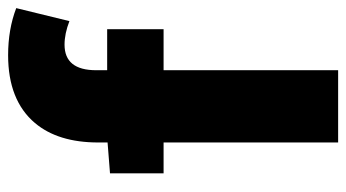

<svg xmlns="http://www.w3.org/2000/svg" viewBox="-210 -643 853 473"><g transform="rotate(-90 216.5 -406.5)"><path d="M401 -662Q370 -674 343 -674Q280 -674 280 -596V-569H381V-430H280V0H102V-430H26V-562L102 -568V-591Q102 -690 150 -747Q206 -813 317 -813Q381 -813 433 -793Z"/></g></svg>

Font: KaiGen Gothic SC Heavy
Style: Bold
Weight: 900
Designer: Ryoko NISHIZUKA Ë•øÂ°öÊ∂ºÂ≠ê (kana & ideographs); Paul D. Hunt (Latin, Greek & Cyrillic); Wenlong ZHANG Âº†ÊñáÈæô (bopom
Version: Version 1.001 October 10, 2014